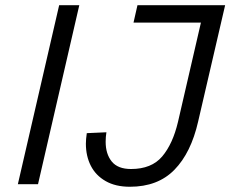

<svg xmlns="http://www.w3.org/2000/svg" viewBox="-20 -710 888 740"><path d="M48.8 0 208 -689.9H285.6L126.5 0ZM311 -156.2Q311 -172.9 314.5 -196.8L390.1 -200.2Q387.2 -182.1 387.2 -163.6Q387.2 -116.7 410.6 -87.6Q434.1 -58.6 484.9 -58.6Q564 -58.6 605 -106.9Q646 -155.3 666 -240.2L754.4 -623H494.6L509.8 -689.9H847.7L743.7 -241.7Q716.3 -121.1 652.3 -55.7Q588.4 9.8 480.5 9.8Q425.3 9.8 387.2 -12Q349.1 -33.7 330.1 -71Q311 -108.4 311 -156.2Z"/></svg>

Font: Acari Sans
Style: Italic
Weight: 400
Italic angle: -13°
Designer: Alfredo Marco Pradil and Stefan Peev
Foundry: Hanken Design Co.
Version: Version 1.045;January 11, 2019;FontCreator 11.5.0.2425 64-bi